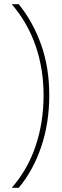

<svg xmlns="http://www.w3.org/2000/svg" viewBox="-20 -734 295 912"><path d="M214 -282Q214 -149 175.5 -36Q137 77 69 158H36Q113 69 150 -43Q187 -155 187 -281Q187 -406 149.5 -515.5Q112 -625 36 -714H69Q137 -630 175.5 -521.5Q214 -413 214 -282Z"/></svg>

Font: Noto Sans Myanmar UI Thin
Style: Regular
Weight: 100
Designer: Monotype Design Team
Foundry: Monotype Imaging Inc.
Version: Version 2.103; ttfautohint (v1.8.4.7-5d5b)